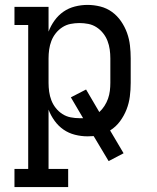

<svg xmlns="http://www.w3.org/2000/svg" viewBox="-20 -548 640 783"><path d="M258 215H39V141H95V-446H39V-520H178V-419Q187 -443 202.5 -464.5Q218 -486 239 -500.5Q260 -515 285.5 -521.5Q311 -528 337 -528Q363 -528 389 -521.5Q415 -515 436.5 -499.5Q458 -484 473.5 -461.5Q489 -439 498 -414Q507 -389 510 -362.5Q513 -336 513 -310V-210Q513 -182 509.5 -154.5Q506 -127 496 -101.5Q486 -76 469.5 -53.5Q453 -31 429 -16L484 77L423 109L362 7Q356 7 349.5 7.5Q343 8 337 8Q311 8 285.5 1.5Q260 -5 239 -19.5Q218 -34 202.5 -55.5Q187 -77 178 -101V141H258ZM304 -66H319L269 -151L331 -183L385 -91Q397 -102 406 -116Q415 -130 420.5 -145.5Q426 -161 428 -177.5Q430 -194 430 -210V-310Q430 -328 427.5 -346Q425 -364 418.5 -381Q412 -398 400.5 -412.5Q389 -427 373.5 -437Q358 -447 340 -450.5Q322 -454 304 -454Q286 -454 268 -450.5Q250 -447 234.5 -437Q219 -427 207.5 -412.5Q196 -398 189.5 -381Q183 -364 180.5 -346Q178 -328 178 -310V-210Q178 -192 180.5 -174Q183 -156 189.5 -139Q196 -122 207.5 -107.5Q219 -93 234.5 -83Q250 -73 268 -69.5Q286 -66 304 -66Z"/></svg>

Font: Iosevka HT Extended
Style: Regular
Weight: 400
Width: 7
Monospace: yes
Designer: Belleve Invis
Foundry: Belleve Invis
Version: Version 32.3.0; ttfautohint (v1.8.4)